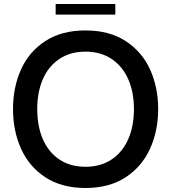

<svg xmlns="http://www.w3.org/2000/svg" viewBox="-20 -927 855 959"><path d="M45 -382Q45 -491 85 -580Q125 -669 206.5 -722Q288 -775 407 -775Q526 -775 607.5 -722Q689 -669 729.5 -580Q770 -491 770 -382Q770 -274 729.5 -184.5Q689 -95 607.5 -41.5Q526 12 407 12Q288 12 206.5 -41.5Q125 -95 85 -184.5Q45 -274 45 -382ZM649 -382Q649 -467 620.5 -531.5Q592 -596 537.5 -632.5Q483 -669 407 -669Q331 -669 276.5 -632.5Q222 -596 194 -531.5Q166 -467 166 -382Q166 -297 194 -232Q222 -167 276.5 -130.5Q331 -94 407 -94Q483 -94 537.5 -130.5Q592 -167 620.5 -232Q649 -297 649 -382ZM556 -854H258V-907H556Z"/></svg>

Font: Open Sauce Sans Medium
Style: Regular
Weight: 500
Designer: Alfredo Marco Pradil
Foundry: Creative Sauce Fz LLC
Version: Version 1.477